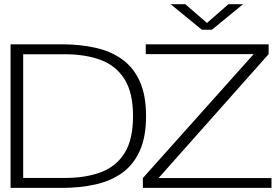

<svg xmlns="http://www.w3.org/2000/svg" viewBox="-20 -916 1344 936"><path d="M812 -895.5H883.5L989 -804L1093.5 -895.5H1165L1013 -771H964ZM31.5 0V-700H281.5Q370 -700 445 -683.2Q520 -666.5 575.2 -627Q630.5 -587.5 661.2 -519.8Q692 -452 692 -350Q692 -248 661.2 -180.2Q630.5 -112.5 575.2 -73Q520 -33.5 445 -16.8Q370 0 281.5 0ZM676.5 0V-48L1216.5 -652H690.5V-700H1289.5V-652L753 -48H1303.5V0ZM93 -48.5H296.5Q397.5 -48.5 472 -76.5Q546.5 -104.5 587.5 -170.2Q628.5 -236 628.5 -350Q628.5 -464 587.2 -529.8Q546 -595.5 471.5 -623.5Q397 -651.5 296.5 -651.5H93Z"/></svg>

Font: Trispace Expanded ExtraLight
Style: Regular
Weight: 200
Width: 7
Designer: Tyler Finck
Foundry: Etcetera Type Company
Version: Version 1.210; ttfautohint (v1.8.3)